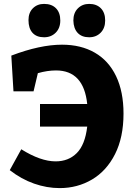

<svg xmlns="http://www.w3.org/2000/svg" viewBox="-20 -950 685 984"><path d="M613 -368Q613 -246 569.5 -160Q526 -74 451.5 -30Q377 14 286 14Q220 14 154.5 -9Q89 -32 30 -78L89 -185Q188 -123 265 -123Q331 -123 373.5 -165.5Q416 -208 427 -301H185V-417H427Q409 -589 267 -589Q223 -589 174 -575L152 -482H49L38 -665Q185 -721 298 -721Q395 -721 466 -680Q537 -639 575 -559.5Q613 -480 613 -368ZM126 -847Q126 -885 148.5 -907.5Q171 -930 206 -930Q245 -930 267 -907.5Q289 -885 289 -845Q289 -806 265.5 -782.5Q242 -759 206 -759Q167 -759 146.5 -782Q126 -805 126 -847ZM356 -845Q356 -884 379 -907Q402 -930 437 -930Q475 -930 497 -907.5Q519 -885 519 -845Q519 -806 496 -782.5Q473 -759 437 -759Q399 -759 378 -781.5Q357 -804 356 -845Z"/></svg>

Font: Bitter Pro ExtraBold
Style: Regular
Weight: 800
Designer: Sol Matas, and Bitter project Authors
Foundry: Sol Matas
Version: Version 1.010